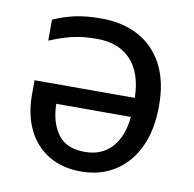

<svg xmlns="http://www.w3.org/2000/svg" viewBox="-67 -614 698 692"><g transform="rotate(10 282.0 -268.0)"><path d="M251 -546Q328 -546 386 -515Q444 -484 476.5 -423Q509 -362 509 -272Q509 -184 479.5 -121Q450 -58 396.5 -24Q343 10 272 10Q204 10 154 -20Q104 -50 77.5 -104.5Q51 -159 51 -232V-285H418Q416 -376 371.5 -423.5Q327 -471 247 -471Q196 -471 156.5 -461.5Q117 -452 75 -434V-511Q116 -529 156 -537.5Q196 -546 251 -546ZM143 -215Q144 -147 175 -104.5Q206 -62 273 -62Q336 -62 372.5 -102.5Q409 -143 416 -215Z"/></g></svg>

Font: TSCustom
Style: Regular
Weight: 400
Designer: Monotype Design Team
Foundry: Monotype Imaging Inc.
Version: Version 2.004; ttfautohint (v1.8.3) -l 8 -r 50 -G 200 -x 14 